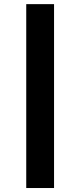

<svg xmlns="http://www.w3.org/2000/svg" viewBox="-20 -827 396 946"><path d="M246.3 99.4H109.3V-806.6H246.3Z"/></svg>

Font: Pretendard Variable
Style: Regular
Weight: 400
Designer: Base glyphs from Inter by Rasmus Andersson; Hangul glyphs from Noto Sans CJK(Source Han Sans) by Jang Soo-young and Kang
Foundry: Kil Hyung-jin
Version: Version 1.100;FEAKit 1.0